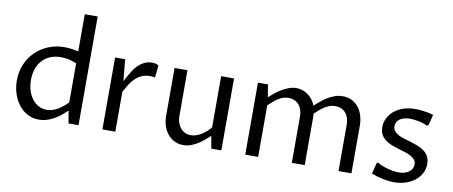

<svg xmlns="http://www.w3.org/2000/svg" viewBox="-69 -1066 3210 1360"><g transform="rotate(10 1536.5 -386.0)"><path d="M446.3 -428.7Q410.2 -444.3 381.3 -448.7Q352.5 -453.1 334 -453.1Q290.5 -453.1 256.6 -438.7Q222.7 -424.3 199.2 -398.4Q175.8 -372.6 163.6 -336.4Q151.4 -300.3 151.4 -256.8Q151.4 -218.8 161.6 -184.6Q171.9 -150.4 190.9 -124.5Q210 -98.6 236.8 -83.5Q263.7 -68.4 296.9 -68.4Q336.4 -68.4 373.8 -89.6Q411.1 -110.8 446.3 -147.5ZM446.3 -782.2H539.1V0H466.8L452.1 -89.8Q435.5 -74.2 415 -56.9Q394.5 -39.6 369.6 -24.7Q344.7 -9.8 315.7 0Q286.6 9.8 253.9 9.8Q207 9.8 169.9 -11Q132.8 -31.7 106.9 -66.2Q81.1 -100.6 67.4 -145Q53.7 -189.5 53.7 -237.3Q53.7 -300.3 76.4 -353.5Q99.1 -406.7 138.7 -445.3Q178.2 -483.9 231.4 -505.6Q284.7 -527.3 345.7 -527.3Q375 -527.3 400.6 -523.2Q426.3 -519 446.3 -514.6Z M710.9 -517.6H783.2L797.9 -362.3Q804.2 -374.5 811.3 -387.5Q818.4 -400.4 825.4 -412.6Q832.5 -424.8 839.4 -435.5Q846.2 -446.3 851.6 -454.1Q862.3 -469.2 875.7 -482.7Q889.2 -496.1 904.8 -506.1Q920.4 -516.1 938 -521.7Q955.6 -527.3 975.6 -527.3Q989.7 -527.3 1002.4 -524.2Q1015.1 -521 1023.4 -513.7L1013.7 -426.8Q1004.9 -429.2 996.3 -429.9Q987.8 -430.7 979.5 -430.7Q944.8 -430.7 919.2 -419.4Q893.6 -408.2 873.3 -388.9Q853 -369.6 836.7 -343.8Q820.3 -317.9 803.7 -288.1V0H710.9Z M1138.7 -517.6H1231.4V-189.5Q1231.4 -162.6 1239 -140.4Q1246.6 -118.2 1260 -102.1Q1273.4 -85.9 1292.2 -77.1Q1311 -68.4 1334 -68.4Q1354 -68.4 1373.3 -75.2Q1392.6 -82 1410.4 -93Q1428.2 -104 1444.1 -118.4Q1460 -132.8 1473.6 -148.4V-517.6H1566.4V0H1494.1L1478.5 -88.9Q1460.4 -72.3 1439.9 -54.9Q1419.4 -37.6 1396.2 -23.2Q1373 -8.8 1347.2 0.5Q1321.3 9.8 1293 9.8Q1259.8 9.8 1231.7 -3.4Q1203.6 -16.6 1182.9 -40.8Q1162.1 -64.9 1150.4 -98.9Q1138.7 -132.8 1138.7 -173.8Z M1738.3 -517.6H1810.5L1825.2 -427.7Q1841.8 -443.4 1863.5 -460.9Q1885.3 -478.5 1909.9 -493.2Q1934.6 -507.8 1961.2 -517.6Q1987.8 -527.3 2014.6 -527.3Q2036.6 -527.3 2058.1 -520Q2079.6 -512.7 2097.9 -499.5Q2116.2 -486.3 2130.6 -467.5Q2145 -448.7 2153.3 -425.8Q2171.4 -441.9 2192.9 -459.7Q2214.4 -477.5 2238.5 -492.7Q2262.7 -507.8 2290 -517.6Q2317.4 -527.3 2347.7 -527.3Q2383.3 -527.3 2411.9 -513.4Q2440.4 -499.5 2460.4 -474.6Q2480.5 -449.7 2491.2 -415.8Q2502 -381.8 2502 -341.8V0H2409.2V-334Q2409.2 -360.4 2402.1 -381.6Q2395 -402.8 2381.8 -418Q2368.7 -433.1 2349.9 -441.2Q2331.1 -449.2 2307.6 -449.2Q2287.6 -449.2 2269.8 -443.4Q2252 -437.5 2234.6 -427Q2217.3 -416.5 2200 -401.9Q2182.6 -387.2 2164.6 -370.1Q2165.5 -363.3 2165.8 -356.7Q2166 -350.1 2166 -341.8V0H2073.2V-334Q2073.2 -360.4 2065.9 -381.6Q2058.6 -402.8 2045.2 -418Q2031.7 -433.1 2012.7 -441.2Q1993.7 -449.2 1970.7 -449.2Q1951.2 -449.2 1933.6 -443.4Q1916 -437.5 1899.2 -427Q1882.3 -416.5 1865.5 -402.1Q1848.6 -387.7 1831.1 -371.1V0H1738.3Z M2665 -101.6 2673.8 -107.4Q2692.4 -97.2 2712.9 -89.1Q2733.4 -81.1 2753.4 -75.7Q2773.4 -70.3 2792.7 -67.4Q2812 -64.5 2828.6 -64.5Q2851.6 -64.5 2870.6 -69.8Q2889.6 -75.2 2903.1 -85Q2916.5 -94.7 2924.1 -108.4Q2931.6 -122.1 2931.6 -138.7Q2931.6 -159.7 2919.9 -173.6Q2908.2 -187.5 2889.2 -197.5Q2870.1 -207.5 2845.7 -214.8Q2821.3 -222.2 2795.9 -230Q2770.5 -237.8 2746.1 -247.6Q2721.7 -257.3 2702.6 -272.2Q2683.6 -287.1 2671.9 -308.3Q2660.2 -329.6 2660.2 -360.4Q2660.2 -394.5 2675.3 -425Q2690.4 -455.6 2717.8 -478.3Q2745.1 -501 2783.4 -514.2Q2821.8 -527.3 2868.7 -527.3Q2879.9 -527.3 2895.5 -526.4Q2911.1 -525.4 2928.7 -523.2Q2946.3 -521 2964.6 -517.3Q2982.9 -513.7 3000 -508.3L2980.5 -432.1L2968.8 -425.3Q2955.1 -432.6 2938.7 -438Q2922.4 -443.4 2905.5 -446.5Q2888.7 -449.7 2872.6 -451.4Q2856.4 -453.1 2844.2 -453.1Q2821.8 -453.1 2803.5 -448.2Q2785.2 -443.4 2772 -434.3Q2758.8 -425.3 2751.5 -412.4Q2744.1 -399.4 2744.1 -382.8Q2744.1 -361.3 2755.9 -347.2Q2767.6 -333 2787.1 -323Q2806.6 -313 2831.3 -305.7Q2856 -298.3 2881.8 -290.5Q2907.7 -282.7 2932.4 -272.9Q2957 -263.2 2976.6 -248Q2996.1 -232.9 3007.8 -211.2Q3019.5 -189.5 3019.5 -158.2Q3019.5 -121.6 3003.2 -90.8Q2986.8 -60.1 2958.3 -37.6Q2929.7 -15.1 2891.4 -2.7Q2853 9.8 2809.1 9.8Q2771.5 9.8 2728.8 1Q2686 -7.8 2645.5 -23.4Z"/></g></svg>

Font: Proza Libre
Style: Regular
Weight: 400
Designer: Jasper de Waard
Foundry: Jasper de Waard
Version: Version 1.001; ttfautohint (v1.4.1.8-43bc)